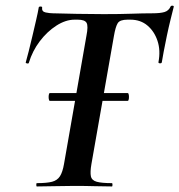

<svg xmlns="http://www.w3.org/2000/svg" viewBox="-20 -673 647 693"><path d="M160 -309Q157 -309 156 -316Q155 -323 156 -330Q157 -337 160 -337H441Q444 -337 445 -330Q446 -323 445 -316Q444 -309 441 -309ZM113 0Q111 0 111 -6Q111 -12 113 -12Q149 -12 168 -17Q187 -22 196.5 -37Q206 -52 211 -81L292 -544Q299 -579 292.5 -590.5Q286 -602 261 -602H249Q217 -602 183.5 -580.5Q150 -559 123.5 -524Q97 -489 84 -446Q83 -443 77.5 -444Q72 -445 73 -448Q77 -462 83.5 -487.5Q90 -513 97 -543Q104 -573 110.5 -601Q117 -629 120 -647Q122 -650 127.5 -649.5Q133 -649 132 -646Q130 -631 145 -628Q160 -625 171 -625Q208 -624 257.5 -623Q307 -622 354 -622Q414 -622 455 -623.5Q496 -625 530 -625Q558 -625 573.5 -629.5Q589 -634 596 -650Q598 -653 603 -652.5Q608 -652 607 -648Q603 -632 596 -604Q589 -576 582.5 -545Q576 -514 571 -487.5Q566 -461 564 -448Q563 -444 557 -444.5Q551 -445 552 -449Q560 -491 548.5 -525.5Q537 -560 512 -581Q487 -602 451 -602H440Q413 -602 405 -589.5Q397 -577 391 -542L310 -81Q305 -52 308 -37Q311 -22 329 -17Q347 -12 384 -12Q386 -12 386 -6Q386 0 384 0Q356 0 322.5 -1Q289 -2 248 -2Q211 -2 176 -1Q141 0 113 0Z"/></svg>

Font: Cormorant
Style: Bold Italic
Weight: 700
Italic angle: -10°
Designer: Christian Thalmann (Catharsis Fonts)
Foundry: Catharsis Fonts
Version: Version 4.000